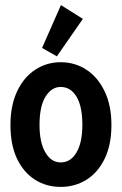

<svg xmlns="http://www.w3.org/2000/svg" viewBox="-20 -723 478 753"><path d="M218 10Q162 10 117.5 -18Q73 -46 47 -100Q21 -154 21 -233Q21 -309 47 -364.5Q73 -420 118 -449.5Q163 -479 218 -479Q274 -479 319 -449.5Q364 -420 390.5 -364.5Q417 -309 417 -233Q417 -155 390.5 -100.5Q364 -46 319 -18Q274 10 218 10ZM218 -86Q257 -86 280 -125Q303 -164 303 -233Q303 -306 280 -344Q257 -382 218 -382Q182 -382 158.5 -344Q135 -306 135 -233Q135 -164 158 -125Q181 -86 218 -86ZM203 -502 145 -535 219 -703 305 -649Z"/></svg>

Font: Inconsolata SemiCondensed ExtraBold
Style: Regular
Weight: 800
Width: 4
Monospace: yes
Designer: Raph Levien, Cyreal, Brenton Simpson
Foundry: Raph Levien, Cyreal, Google
Version: Version 3.100; ttfautohint (v1.8.4.7-5d5b)